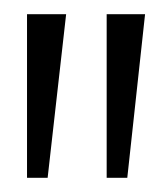

<svg xmlns="http://www.w3.org/2000/svg" viewBox="-20 -830 224 270"><path d="M18 -580V-810H73L47 -580ZM130 -580V-810H184L159 -580Z"/></svg>

Font: Oswald ExtraLight
Style: Regular
Weight: 250
Designer: Vernon Adams
Foundry: Vernon Adams
Version: Version 4.100; ttfautohint (v1.8.1.43-b0c9)